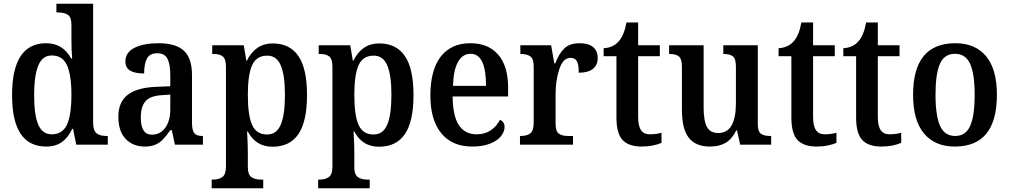

<svg xmlns="http://www.w3.org/2000/svg" viewBox="-20 -780 5440 1035"><path d="M45 -267Q45 -547 229 -547Q319 -547 364 -464H369Q365 -507 365 -575V-648Q365 -687 346 -700Q327 -713 291 -713H284V-760H482V-119Q482 -77 500 -62Q518 -47 554 -47H561V0H391L374 -85H369Q348 -39 314 -14.5Q280 10 229 10Q45 10 45 -267ZM365 -268Q365 -376 341 -428.5Q317 -481 259 -481Q209 -481 186.5 -427Q164 -373 164 -267Q164 -159 186.5 -107.5Q209 -56 259 -56Q317 -56 341 -108Q365 -160 365 -268Z M618 -151Q618 -230 668.5 -269Q719 -308 823 -312L898 -315V-373Q898 -433 883 -463Q868 -493 827 -493Q788 -493 772.5 -465Q757 -437 757 -384Q706 -384 681 -399.5Q656 -415 656 -449Q656 -498 705.5 -522.5Q755 -547 834 -547Q927 -547 971 -507Q1015 -467 1015 -375V-118Q1015 -77 1027.5 -62Q1040 -47 1071 -47H1074V0H923L906 -78H898Q875 -46 858 -28Q841 -10 817.5 0Q794 10 760 10Q697 10 657.5 -31Q618 -72 618 -151ZM898 -191V-270L851 -267Q789 -263 764 -234Q739 -205 739 -146Q739 -54 799 -54Q844 -54 871 -91.5Q898 -129 898 -191Z M1121 188H1130Q1160 188 1179 174Q1198 160 1198 119V-420Q1198 -461 1181.5 -475Q1165 -489 1133 -489H1124V-536H1294L1308 -453H1311Q1357 -546 1450 -546Q1542 -546 1588.5 -478Q1635 -410 1635 -268Q1635 -125 1588.5 -57Q1542 11 1449 11Q1359 11 1316 -71H1312Q1316 -3 1316 43V122Q1316 161 1335 174.5Q1354 188 1384 188H1399V235H1121ZM1516 -269Q1516 -375 1493.5 -427.5Q1471 -480 1421 -480Q1362 -480 1339 -428.5Q1316 -377 1316 -269Q1316 -158 1339 -106.5Q1362 -55 1420 -55Q1471 -55 1493.5 -108Q1516 -161 1516 -269Z M1695 188H1704Q1734 188 1753 174Q1772 160 1772 119V-420Q1772 -461 1755.5 -475Q1739 -489 1707 -489H1698V-536H1868L1882 -453H1885Q1931 -546 2024 -546Q2116 -546 2162.5 -478Q2209 -410 2209 -268Q2209 -125 2162.5 -57Q2116 11 2023 11Q1933 11 1890 -71H1886Q1890 -3 1890 43V122Q1890 161 1909 174.5Q1928 188 1958 188H1973V235H1695ZM2090 -269Q2090 -375 2067.5 -427.5Q2045 -480 1995 -480Q1936 -480 1913 -428.5Q1890 -377 1890 -269Q1890 -158 1913 -106.5Q1936 -55 1994 -55Q2045 -55 2067.5 -108Q2090 -161 2090 -269Z M2300 -264Q2300 -403 2356 -475Q2412 -547 2516 -547Q2612 -547 2665.5 -485.5Q2719 -424 2719 -307V-260H2420Q2421 -155 2453.5 -105.5Q2486 -56 2550 -56Q2594 -56 2626 -78Q2658 -100 2675 -134Q2686 -130 2693 -120Q2700 -110 2700 -96Q2700 -71 2681 -46.5Q2662 -22 2622.5 -6Q2583 10 2526 10Q2417 10 2358.5 -62Q2300 -134 2300 -264ZM2600 -317Q2600 -490 2517 -490Q2473 -490 2448.5 -445.5Q2424 -401 2422 -317Z M2783 -47H2786Q2821 -47 2839 -61.5Q2857 -76 2857 -119V-421Q2857 -462 2839.5 -475.5Q2822 -489 2788 -489H2785V-536H2951L2968 -438H2973Q2994 -493 3023 -520Q3052 -547 3105 -547Q3153 -547 3177.5 -526Q3202 -505 3202 -467Q3202 -429 3176 -408.5Q3150 -388 3100 -388Q3100 -431 3090 -449.5Q3080 -468 3055 -468Q3015 -468 2995 -407Q2975 -346 2975 -274V-114Q2975 -73 2992 -60Q3009 -47 3042 -47H3069V0H2783Z M3303 -146V-477H3234V-520Q3286 -523 3316 -558Q3345 -591 3357 -659H3420V-536H3537V-477H3420V-150Q3420 -101 3435.5 -78.5Q3451 -56 3483 -56Q3514 -56 3546 -64V-10Q3529 -2 3500.5 4Q3472 10 3439 10Q3369 10 3336 -25.5Q3303 -61 3303 -146Z M3656 -187V-420Q3656 -461 3640.5 -475Q3625 -489 3590 -489H3587V-536H3773V-201Q3773 -130 3790.5 -96.5Q3808 -63 3852 -63Q3901 -63 3924 -104.5Q3947 -146 3947 -221V-421Q3947 -463 3931 -476Q3915 -489 3882 -489H3879V-536H4065V-112Q4065 -72 4081.5 -59.5Q4098 -47 4131 -47H4137V0H3970L3953 -77H3949Q3925 -29 3890.5 -9.5Q3856 10 3807 10Q3730 10 3693 -37.5Q3656 -85 3656 -187Z M4246 -146V-477H4177V-520Q4229 -523 4259 -558Q4288 -591 4300 -659H4363V-536H4480V-477H4363V-150Q4363 -101 4378.5 -78.5Q4394 -56 4426 -56Q4457 -56 4489 -64V-10Q4472 -2 4443.5 4Q4415 10 4382 10Q4312 10 4279 -25.5Q4246 -61 4246 -146Z M4595 -146V-477H4526V-520Q4578 -523 4608 -558Q4637 -591 4649 -659H4712V-536H4829V-477H4712V-150Q4712 -101 4727.5 -78.5Q4743 -56 4775 -56Q4806 -56 4838 -64V-10Q4821 -2 4792.5 4Q4764 10 4731 10Q4661 10 4628 -25.5Q4595 -61 4595 -146Z M4902 -269Q4902 -547 5130 -547Q5237 -547 5295.5 -477Q5354 -407 5354 -269Q5354 10 5127 10Q5020 10 4961 -60.5Q4902 -131 4902 -269ZM5234 -269Q5234 -382 5209.5 -436Q5185 -490 5128 -490Q5071 -490 5047 -436.5Q5023 -383 5023 -269Q5023 -156 5047.5 -101.5Q5072 -47 5129 -47Q5186 -47 5210 -101.5Q5234 -156 5234 -269Z"/></svg>

Font: Noto Serif NarrowSemiBold
Style: Regular
Weight: 600
Width: 4
Designer: Monotype Design Team
Foundry: Monotype Imaging Inc.
Version: Version 1.001